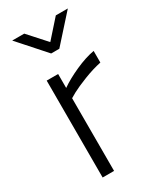

<svg xmlns="http://www.w3.org/2000/svg" viewBox="-188 -795 714 858"><g transform="rotate(-30 169.5 -366.0)"><path d="M75 0V-500H134V-428Q171 -454 224.5 -478Q278 -502 323 -510V-450Q280 -441 233 -422.5Q186 -404 160 -390L134 -375V0ZM153 -595 31 -732H93L175 -641L256 -732H318L195 -595Z"/></g></svg>

Font: Titillium Web
Style: Light
Weight: 300
Version: Version 1.001;PS 57.000;hotconv 1.0.70;makeotf.lib2.5.55311